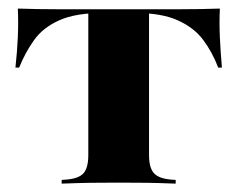

<svg xmlns="http://www.w3.org/2000/svg" viewBox="-20 -439 567 459"><path d="M263.7 -2.4Q226.6 -2.4 198 -2Q169.4 -1.6 127.4 0V-8.9L138.7 -9.7Q168.5 -12.1 179.8 -25Q191.1 -37.9 191.1 -68.5V-209.7H336.3V-68.5Q336.3 -37.9 348 -25Q359.7 -12.1 388.7 -9.7L400 -8.9V0Q359.7 -1.6 330.6 -2Q301.6 -2.4 263.7 -2.4ZM227.4 -408.1Q161.3 -408.1 122.2 -390.7Q83.1 -373.4 61.7 -343.5Q40.3 -313.7 25.8 -277.4H16.9Q21 -314.5 22.6 -350Q24.2 -385.5 22.6 -418.5Q46.8 -417.7 70.2 -417.3Q93.5 -416.9 117.7 -416.9H227.4H300.8H410.5Q434.7 -416.9 458.1 -417.3Q481.5 -417.7 505.6 -418.5Q504 -385.5 505.6 -350Q507.3 -314.5 510.5 -277.4H501.6Q487.9 -313.7 466.1 -343.1Q444.4 -372.6 405.2 -390.3Q366.1 -408.1 300.8 -408.1ZM191.1 -209.7V-411.3H336.3V-209.7Z"/></svg>

Font: Playfair 144pt SemiExpanded Black
Style: Regular
Weight: 900
Width: 6
Designer: Claus Eggers Sørensen
Foundry: Claus Eggers Sørensen
Version: Version 2.203